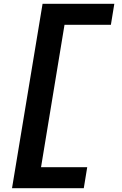

<svg xmlns="http://www.w3.org/2000/svg" viewBox="-20 -843 640 1006"><path d="M43 143 203 -823H579L561 -713H318L195 33H437L419 143Z"/></svg>

Font: Iosevka SS04 XBd Ex Obl
Style: Regular
Weight: 800
Width: 7
Italic angle: -9°
Monospace: yes
Designer: Belleve Invis
Foundry: Belleve Invis
Version: Version 19.0.0; ttfautohint (v1.8.4)